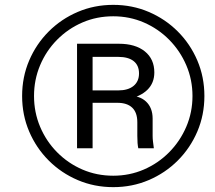

<svg xmlns="http://www.w3.org/2000/svg" viewBox="-20 -755 883 790"><path d="M446 15Q368 15 300 -14Q232 -43 180.5 -94.5Q129 -146 100 -214Q71 -282 71 -360Q71 -438 100 -506Q129 -574 180.5 -625.5Q232 -677 300 -706Q368 -735 446 -735Q524 -735 592 -706Q660 -677 711.5 -625.5Q763 -574 792 -506Q821 -438 821 -360Q821 -282 792 -214Q763 -146 711.5 -94.5Q660 -43 592 -14Q524 15 446 15ZM446 -32Q513 -32 572 -57.5Q631 -83 676 -128.5Q721 -174 746.5 -233.5Q772 -293 772 -360Q772 -427 746.5 -486.5Q721 -546 676 -591.5Q631 -637 572 -662.5Q513 -688 446 -688Q378 -688 319 -662.5Q260 -637 215 -591.5Q170 -546 145 -486.5Q120 -427 120 -360Q120 -293 145 -233.5Q170 -174 215 -128.5Q260 -83 319 -57.5Q378 -32 446 -32ZM297 -145V-575H469Q537 -575 576 -543.5Q615 -512 615 -457Q615 -370 501 -345L505 -361Q553 -363 580.5 -337.5Q608 -312 608 -267V-196Q608 -185 609.5 -172.5Q611 -160 613 -145H549Q547 -154 546 -166.5Q545 -179 545 -196V-252Q545 -292 524 -312Q503 -332 463 -332H333V-383H466Q507 -383 529.5 -401.5Q552 -420 552 -453Q552 -486 530 -503.5Q508 -521 466 -521H361V-145Z"/></svg>

Font: Instrument Sans Condensed Medium
Style: Italic
Weight: 500
Width: 3
Italic angle: -13°
Designer: Rodrigo Fuenzalida
Foundry: fragTYPE
Version: Version 1.000;gftools[0.9.28]